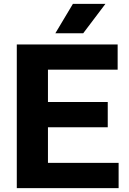

<svg xmlns="http://www.w3.org/2000/svg" viewBox="-20 -969 667 989"><path d="M66.5 0V-740H586V-610H227V-130H591V0ZM163 -313.5V-443.5H535V-313.5ZM265 -797.5 355.5 -949H523L408.5 -797.5Z"/></svg>

Font: Encode Sans Condensed Thin
Style: Bold
Weight: 700
Version: Version 3.002